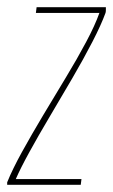

<svg xmlns="http://www.w3.org/2000/svg" viewBox="-34 -515 315 535"><path d="M-14 -7Q1 -44 27.5 -92Q54 -140 86 -193.5Q118 -247 149.5 -299Q181 -351 206 -398Q231 -445 243 -479H66L68 -495H261Q261 -492 261 -487Q261 -482 260 -479Q248 -446 223.5 -398.5Q199 -351 167.5 -297Q136 -243 104.5 -190Q73 -137 48 -91.5Q23 -46 10 -16H193L191 0H-14Z"/></svg>

Font: Alumni Sans Pinstripe
Style: Italic
Weight: 400
Italic angle: -8°
Designer: Robert E. Leuschke
Foundry: Robert E. Leuschke
Version: Version 1.010; ttfautohint (v1.8.4.7-5d5b)